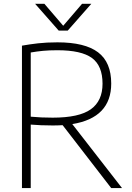

<svg xmlns="http://www.w3.org/2000/svg" viewBox="-20 -964 678 984"><path d="M92.5 0V-730Q131.5 -737 175 -742Q218.5 -747 274.5 -747Q415 -747 482.5 -696Q550 -645 550 -536Q550 -360.5 350.5 -328L605.5 0H550L301 -322.5Q277 -321 250.5 -321Q216 -321 190.2 -322.2Q164.5 -323.5 137.5 -325.5V0ZM250 -361Q385.5 -361 445.5 -404Q505.5 -447 505.5 -535Q505.5 -627 451.2 -666.8Q397 -706.5 274.5 -706.5Q231.5 -706.5 200.5 -703.5Q169.5 -700.5 137.5 -695V-366Q169.5 -363.5 192.8 -362.2Q216 -361 250 -361ZM281 -807 160 -944.5H207.5L304 -832L400.5 -944.5H448L327 -807Z"/></svg>

Font: Encode Sans XLt
Style: Regular
Weight: 200
Designer: Multiple Designers
Foundry: Impallari Type
Version: Version 3.002; ttfautohint (v1.8.3) -l 8 -r 50 -G 200 -x 14 